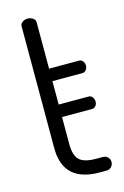

<svg xmlns="http://www.w3.org/2000/svg" viewBox="-110 -749 519 801"><g transform="rotate(-15 150.0 -349.0)"><path d="M61 -147C61 -49 113.7 0 219 0H247C255.7 0 262.8 -3 268.5 -9C274.2 -15 277 -22 277 -30C277 -38 274.2 -44.8 268.5 -50.5C262.8 -56.2 255.7 -59 247 -59H219C184.3 -59 160.2 -65.5 146.5 -78.5C132.8 -91.5 126 -114.3 126 -147V-264H255C261.7 -264 267.2 -266.5 271.5 -271.5C275.8 -276.5 278 -282.7 278 -290C278 -297.3 275.8 -303.8 271.5 -309.5C267.2 -315.2 261.7 -318 255 -318H126V-419H255C261.7 -419 267.2 -421.7 271.5 -427C275.8 -432.3 278 -438.7 278 -446C278 -453.3 275.8 -459.7 271.5 -465C267.2 -470.3 261.7 -473 255 -473H126V-674C126 -680.7 122.7 -686.3 116 -691C109.3 -695.7 101.7 -698 93 -698C85 -698 77.7 -695.7 71 -691C64.3 -686.3 61 -680.7 61 -674Z"/></g></svg>

Font: Terminal Dosis
Style: Book
Weight: 400
Designer: EdgarTolentino, PabloImpallari, IginoMarini
Foundry: EdgarTolentino, PabloImpallari, IginoMarini
Version: Version 1.006